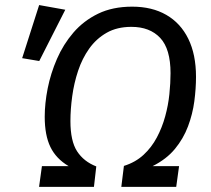

<svg xmlns="http://www.w3.org/2000/svg" viewBox="-20 -727 819 747"><path d="M66.2 -500.7 132.3 -707.3 234 -689.1 132.7 -489.6ZM494.3 -701.1Q571.4 -701.1 627 -669.1Q682.6 -637.1 712.6 -576.1Q742.6 -515 742.6 -428.2Q742.6 -383.2 736.1 -333.3Q729.5 -283.3 711.5 -235.4Q693.5 -187.5 660.5 -147.5Q627.5 -107.6 573.6 -80.6H676.7L665.6 0H452L462.1 -81.5Q507 -95.5 538.4 -124.5Q569.8 -153.6 590.2 -192.1Q610.7 -230.6 622.6 -274Q634.6 -317.5 639 -360.9Q643.5 -404.3 643.5 -442.1Q643.5 -536.7 603.2 -579.6Q562.9 -622.5 491.2 -622.5Q435.3 -622.5 395 -599.5Q354.6 -576.5 327.2 -538Q299.8 -499.5 283.9 -451.6Q267.9 -403.6 261 -352.7Q254 -301.8 254 -255.9Q254 -178.3 279.9 -138.4Q305.8 -98.5 354.6 -79.5L345.5 0H132L143.1 -80.6H247.1Q198.1 -109.6 176.1 -155.2Q154 -200.7 154 -272.7Q154 -324.6 165.5 -383Q177.1 -441.4 201.6 -497.8Q226.1 -554.3 265.6 -600.2Q305.2 -646.2 361.7 -673.7Q418.2 -701.1 494.3 -701.1Z"/></svg>

Font: Fira Sans Variable
Style: Italic
Weight: 397
Italic angle: -8°
Designer: Carrois Corporate & Edenspiekermann AG
Foundry: Carrois Corporate GbR & Edenspiekermann AG
Version: Version 4.202